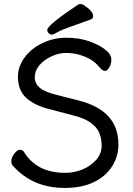

<svg xmlns="http://www.w3.org/2000/svg" viewBox="-20 -906 657 950"><path d="M430.2 -810.1Q381.3 -792 333.3 -775.4Q285.2 -758.8 264.6 -746.8Q244.1 -734.9 236.1 -734.9Q228 -734.9 220.9 -741.9Q213.9 -749 213.9 -757.8Q213.9 -781.7 367.2 -883.8Q371.1 -885.7 379.6 -886Q388.2 -886.2 402.8 -875Q440.9 -849.1 440.9 -826.2Q441.4 -814.9 430.2 -810.1ZM232.9 -363.8Q157.7 -380.9 113.3 -418.5Q68.8 -456.1 68.8 -525.9Q68.8 -575.7 100.8 -620.4Q132.8 -665 188.5 -692.1Q244.1 -719.2 307.6 -719.2Q371.1 -719.2 420.2 -702.1Q469.2 -685.1 500 -661.1Q530.8 -637.2 530.8 -612.5Q530.8 -587.9 520.3 -571.5Q509.8 -555.2 500 -555.2Q490.2 -555.2 481 -564L469.2 -576.2Q436 -618.2 368.2 -636.2Q339.4 -644 304.7 -644Q270 -644 232.4 -626Q194.8 -607.9 173.3 -581.1Q151.9 -554.2 151.9 -523.7Q151.9 -493.2 177 -471.7Q202.1 -450.2 262.2 -436L371.1 -408.2Q565.9 -358.4 565.9 -191.9Q565.9 -131.8 534.4 -82.5Q502.9 -33.2 443.8 -4.6Q384.8 23.9 299.8 23.9Q140.6 23.9 43 -86.9Q36.1 -93.8 36.1 -109.9Q36.1 -126 50.5 -145.5Q64.9 -165 78.4 -165Q91.8 -165 98.1 -154.8Q162.1 -50.8 301.8 -50.8Q349.6 -50.8 390.9 -68.8Q432.1 -86.9 457.5 -116.9Q482.9 -147 482.9 -184.1Q482.9 -246.1 449.5 -281Q416 -315.9 349.1 -333Z"/></svg>

Font: LXGW WenKai Screen R
Style: Regular
Weight: 400
Designer: Fontworks Inc.
Version: Version 1.235;May 31, 2022